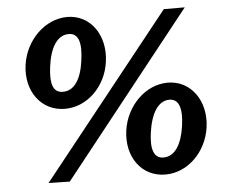

<svg xmlns="http://www.w3.org/2000/svg" viewBox="-53 -814 1046 885"><g transform="rotate(-5 470.0 -371.5)"><path d="M736 -750 137 2 235 4 833 -750ZM724 -411C621 -411 531 -321 515 -208C498 -87 567 10 678 10C781 10 869 -77 885 -190C902 -312 831 -411 724 -411ZM289 -753C186 -753 95 -663 79 -550C62 -429 133 -332 243 -332C346 -332 434 -419 449 -532C466 -654 396 -753 289 -753ZM675 -69C630 -69 616 -114 627 -189C639 -276 673 -332 725 -332C770 -332 784 -286 773 -207C761 -123 729 -69 675 -69ZM240 -411C193 -411 181 -455 191 -531C202 -619 236 -674 289 -674C335 -674 348 -629 337 -549C326 -464 294 -411 240 -411Z"/></g></svg>

Font: Cheyenne Sans
Style: Bold Italic
Weight: 700
Italic angle: -8.13011°
Designer: The Public Sans project authors (U.S. Web Design System), Libre Franklin designed by Pablo Impallari and Rodrigo Fuenzal
Foundry: The Cheyenne Sans Project Authors
Version: Version 2.007